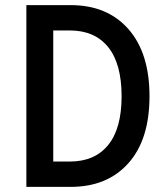

<svg xmlns="http://www.w3.org/2000/svg" viewBox="-20 -730 640 750"><path d="M83 0V-710H256Q399 -710 481.5 -616.5Q564 -523 564 -354Q564 -185 481.5 -92.5Q399 0 256 0ZM188 -99H253Q350 -99 402.5 -163.5Q455 -228 455 -354Q455 -481 402.5 -546Q350 -611 253 -611H188Z"/></svg>

Font: Txt Mono Medium
Style: Regular
Weight: 500
Monospace: yes
Designer: Open Source
Foundry: XRLN
Version: Version 1.0